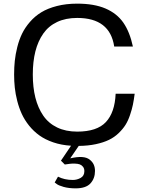

<svg xmlns="http://www.w3.org/2000/svg" viewBox="-20 -785 813 1049"><path d="M57.1 -377.9Q57.1 -417 60.8 -452.6Q64.5 -488.3 74.5 -528.1Q84.5 -567.9 100.6 -601.1Q116.7 -634.3 143.6 -665.3Q170.4 -696.3 205.6 -717.8Q240.7 -739.3 291 -752.2Q341.3 -765.1 401.9 -765.1Q494.6 -765.1 556.9 -738.3Q619.1 -711.4 654.1 -660.9Q689 -610.4 706.1 -530.8H604Q580.6 -687 401.9 -687Q338.9 -687 292 -664.8Q245.1 -642.6 216.3 -601.3Q187.5 -560.1 173.3 -504.2Q159.2 -448.2 159.2 -377.9Q159.2 -307.6 173.3 -251.5Q187.5 -195.3 216.3 -153.3Q245.1 -111.3 292.2 -88.6Q339.4 -65.9 401.9 -65.9Q509.8 -65.9 558.6 -118.2Q607.4 -170.4 611.8 -272.9H715.8Q711.4 -238.8 706.1 -212.9Q700.7 -187 690.2 -156Q679.7 -125 665.5 -102.5Q651.4 -80.1 628.2 -57.6Q605 -35.2 575.2 -20.8Q545.4 -6.3 503.4 2.7Q461.4 11.7 410.2 12.2L363.8 80.1Q401.9 71.3 428 73Q454.1 74.7 469.7 86.9Q485.4 99.1 492.2 114.5Q499 129.9 499 148.9Q499 189.5 474.4 216.8Q449.7 244.1 393.1 244.1Q356 244.1 327.4 236.1Q298.8 228 289.1 219.7L278.8 211.9L296.9 180.2Q332 198.2 377.9 198.2Q400.4 198.2 420.7 187Q440.9 175.8 440.9 149.9Q440.9 135.3 433.3 126Q425.8 116.7 415.5 113Q405.3 109.4 389.4 108.9Q373.5 108.4 361.8 109.9Q350.1 111.3 334 113.8L313 92.8L368.2 11.2Q314.9 7.8 270.8 -7.3Q226.6 -22.5 195.1 -45.2Q163.6 -67.9 138.9 -98.6Q114.3 -129.4 99.1 -162.4Q84 -195.3 74.2 -233.4Q64.5 -271.5 60.8 -306.4Q57.1 -341.3 57.1 -377.9Z"/></svg>

Font: Standard
Style: Regular
Weight: 400
Designer: Bryce Wilner
Version: Version 2.000;PS 2.0;hotconv 16.6.51;makeotf.lib2.5.65220 DE